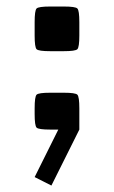

<svg xmlns="http://www.w3.org/2000/svg" viewBox="-20 -428 355 598"><path d="M227.1 -24.4 140.1 149.9 87.9 123.5 161.6 -24.4H136.7Q100.1 -24.4 94 -30.5Q87.9 -36.6 87.9 -73.2V-90.3Q87.9 -127 94 -133.1Q100.1 -139.2 136.7 -139.2H178.2Q214.8 -139.2 220.9 -133.1Q227.1 -127 227.1 -90.3ZM136.7 -268.6Q100.1 -268.6 94 -274.7Q87.9 -280.8 87.9 -317.4V-358.9Q87.9 -395.5 94 -401.6Q100.1 -407.7 136.7 -407.7H178.2Q214.8 -407.7 220.9 -401.6Q227.1 -395.5 227.1 -358.9V-317.4Q227.1 -280.8 220.9 -274.7Q214.8 -268.6 178.2 -268.6Z"/></svg>

Font: Squarish Sans CT
Style: RegularSC
Weight: 400
Version: Version 0.9